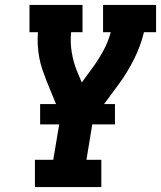

<svg xmlns="http://www.w3.org/2000/svg" viewBox="-20 -755 650 775"><path d="M121 0V-110H195L225 -289L168 -428Q159 -451 151 -474.5Q143 -498 138.5 -522.5Q134 -547 132.5 -573Q131 -599 133 -625H99V-735H313V-625H267Q263 -584 269.5 -544.5Q276 -505 290 -470L310 -422L354 -482Q378 -515 397.5 -551Q417 -587 427 -625H396V-735H610V-625H561Q548 -570 521.5 -517Q495 -464 460 -416L356 -275L329 -110H389V0ZM444 -253H142V-335H444Z"/></svg>

Font: Iosevka Curly Slab XBdExObl
Style: Regular
Weight: 800
Width: 7
Italic angle: -9°
Monospace: yes
Designer: Belleve Invis
Foundry: Belleve Invis
Version: Version 11.1.0; ttfautohint (v1.8.3)